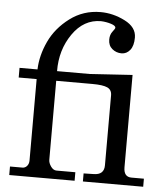

<svg xmlns="http://www.w3.org/2000/svg" viewBox="-53 -784 716 831"><g transform="rotate(5 305.5 -368.5)"><path d="M326 -466 512 -478V-77Q512 -35 546 -35H600V0H338V-35L381 -36Q427 -36 427 -78V-382Q427 -406 407.5 -415Q388 -424 342 -424H185V-81Q185 -67 195.5 -52Q206 -37 220 -37H302V0H18V-37H72Q84 -37 92 -46.5Q100 -56 100 -70V-424H22V-466H100Q102 -527 130.5 -588Q159 -649 217.5 -693Q276 -737 351 -737Q405 -737 456.5 -711Q508 -685 508 -640Q508 -604 493 -585.5Q478 -567 456 -567Q433 -567 415.5 -581.5Q398 -596 398 -622Q398 -643 409 -657Q420 -671 420 -675Q420 -684 399.5 -690.5Q379 -697 356 -698Q281 -698 232.5 -628Q184 -558 185 -466Z"/></g></svg>

Font: Academico
Style: Regular
Weight: 400
Foundry: Steinberg Media Technologies GmbH
Version: Version 0.902